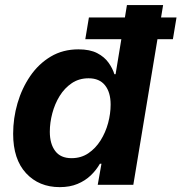

<svg xmlns="http://www.w3.org/2000/svg" viewBox="-20 -748 734 777"><path d="M221.7 9.3Q137.7 9.3 85.4 -47.1Q33.2 -103.5 33.2 -206.5Q33.2 -269.5 50.8 -330.1Q68.4 -390.6 102.3 -440.2Q136.2 -489.7 185.3 -519Q234.4 -548.3 297.4 -548.3Q343.8 -548.3 373.3 -533Q402.8 -517.6 419.4 -494.1Q436 -470.7 442.9 -447.8H447.8L493.7 -727.5H640.1L519.5 0H375.5L390.6 -85.4H384.3Q369.6 -59.6 347.2 -38.1Q324.7 -16.6 293.7 -3.7Q262.7 9.3 221.7 9.3ZM269.5 -107.9Q308.1 -107.9 337.4 -127.7Q366.7 -147.5 387 -179.7Q407.2 -211.9 417.5 -250Q427.7 -288.1 427.7 -324.7Q427.7 -374.5 405 -402.8Q382.3 -431.2 338.4 -431.2Q299.8 -431.2 270.5 -411.4Q241.2 -391.6 221.4 -359.6Q201.7 -327.6 191.7 -289.6Q181.6 -251.5 181.6 -214.8Q181.6 -166 203.4 -137Q225.1 -107.9 269.5 -107.9ZM325.2 -589.4 339.8 -677.2H694.3L679.7 -589.4Z"/></svg>

Font: Inter 17pt
Style: Bold Italic
Weight: 700
Italic angle: -9.3988°
Version: Version 4.001;git-66647c0bb